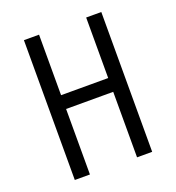

<svg xmlns="http://www.w3.org/2000/svg" viewBox="-132 -836 865 942"><g transform="rotate(-20 300.0 -365.0)"><path d="M98 0V-730H177V-414H423V-730H502V0H423V-342H177V0Z"/></g></svg>

Font: JetBrains Mono NL Light
Style: Regular
Weight: 300
Monospace: yes
Designer: Philipp Nurullin, Konstantin Bulenkov
Foundry: JetBrains
Version: Version 2.305; ttfautohint (v1.8.4.7-5d5b)